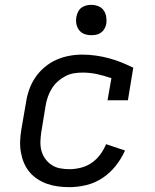

<svg xmlns="http://www.w3.org/2000/svg" viewBox="-20 -763 640 791"><path d="M266 8Q242 8 219 5Q196 2 174.5 -5.5Q153 -13 134 -25.5Q115 -38 101 -55Q87 -72 78.5 -92.5Q70 -113 66 -136Q62 -159 63 -182.5Q64 -206 68 -230L87 -340Q91 -367 100 -393Q109 -419 125 -443Q141 -467 163.5 -486Q186 -505 212 -516.5Q238 -528 265 -533Q292 -538 319 -538Q347 -538 375 -534Q403 -530 429 -523Q455 -516 480 -506Q505 -496 529 -484L507 -350H423L439 -441Q410 -451 380.5 -457.5Q351 -464 320 -464Q302 -464 284 -461Q266 -458 249 -449Q232 -440 217.5 -427Q203 -414 193 -397.5Q183 -381 177 -363.5Q171 -346 168 -328L150 -218Q147 -198 146.5 -178.5Q146 -159 151 -141Q156 -123 167 -108Q178 -93 193.5 -83Q209 -73 227.5 -69.5Q246 -66 266 -66Q289 -66 313 -72Q337 -78 357.5 -92Q378 -106 393 -126.5Q408 -147 417 -169L495 -143Q480 -109 456.5 -79.5Q433 -50 402 -29.5Q371 -9 335.5 -0.5Q300 8 266 8ZM356 -618Q341 -618 327.5 -623Q314 -628 305.5 -639.5Q297 -651 294.5 -665.5Q292 -680 295 -695Q297 -705 302 -715Q307 -725 316 -731.5Q325 -738 335.5 -740.5Q346 -743 356 -743Q371 -743 385 -737.5Q399 -732 407 -720.5Q415 -709 417.5 -694.5Q420 -680 418 -665Q416 -655 410.5 -645Q405 -635 396 -628.5Q387 -622 376.5 -620Q366 -618 356 -618Z"/></svg>

Font: Iosevka Slab Extended
Style: Italic
Weight: 400
Width: 7
Italic angle: -9°
Monospace: yes
Designer: Belleve Invis
Foundry: Belleve Invis
Version: Version 11.1.0; ttfautohint (v1.8.3)